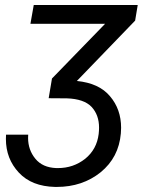

<svg xmlns="http://www.w3.org/2000/svg" viewBox="-20 -548 609 761"><path d="M186 -236.8 172.9 -158.7 245.1 -158.2C290 -156.7 322.8 -145.5 342.8 -124.5C362.8 -103 372.6 -75.7 372.6 -42C372.6 -34.2 372.1 -25.9 371.1 -17.1C366.2 23.9 348.1 56.6 317.4 81.5C286.1 106 250.5 118.2 209.5 118.2C207.5 118.2 205.1 118.2 203.1 118.2C166.5 116.7 139.2 104.5 120.1 81.1C101.1 58.1 91.3 30.3 91.3 -1.5C91.3 -5.9 91.3 -9.8 91.8 -14.2H3.9C3.4 -8.3 3.4 -2.4 3.4 2.9C3.4 55.2 20.5 99.6 54.7 136.2C88.9 172.9 136.7 191.4 198.2 192.9C200.7 192.9 202.6 192.9 205.1 192.9C272.9 192.9 331.1 173.3 378.9 134.8C426.8 95.7 453.6 44.4 459 -19.5C459.5 -26.9 460 -34.2 460 -41.5C460 -90.3 445.3 -132.3 416 -166.5C387.2 -201.2 343.3 -221.2 284.7 -227.1L515.6 -466.3L525.9 -528.3H113.8L100.6 -453.6H396.5Z"/></svg>

Font: Roboto
Style: Italic
Weight: 400
Italic angle: -12°
Designer: Google
Version: Version 2.137; 2017